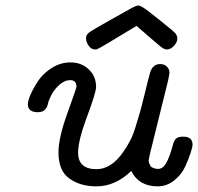

<svg xmlns="http://www.w3.org/2000/svg" viewBox="-20 -658 705 683"><path d="M79.1 -287.1Q79.1 -300.3 89.6 -323.7Q100.1 -347.2 117.4 -372.6Q134.8 -397.9 165.3 -417Q195.8 -436 231 -436Q270 -436 295.9 -411.1Q321.8 -386.2 321.8 -349.1Q321.8 -329.1 289.8 -243.7Q257.8 -158.2 257.8 -115.2Q257.8 -56.2 323.2 -56.2Q376.5 -56.2 418.9 -118.2Q432.1 -137.2 442.6 -157Q453.1 -176.8 462.6 -207.8Q472.2 -238.8 477.5 -257.3Q482.9 -275.9 494.9 -325Q506.8 -374 513.2 -397Q522 -430.2 549.8 -430.2Q563 -430.2 572.5 -422.1Q582 -414.1 583 -399.9Q583 -396 578.1 -372.1L513.2 -109.9Q509.3 -89.8 508.8 -87.9Q508.8 -78.1 517.1 -64.9Q529.3 -57.1 542 -57.1Q559.1 -57.1 571 -77.6Q583 -98.1 595.2 -143.1Q600.1 -161.1 608.2 -166.5Q616.2 -171.9 630.9 -171.9H631.8Q665 -171.9 665 -143.1Q665 -136.2 658.4 -115.2Q651.9 -94.2 638.9 -65.7Q626 -37.1 599.6 -16.1Q573.2 4.9 541 4.9Q474.1 4.9 446.8 -49.8Q389.6 5.4 321.8 4.9Q266.6 4.9 227.3 -22.5Q188 -49.8 188 -116.2Q188 -168 220 -256.1Q252 -344.2 252 -350.1Q252 -373 229 -373Q210.9 -373 191.9 -356.9Q172.9 -339.8 162.8 -320.3Q152.8 -300.8 150.4 -288.3Q147.9 -275.9 139.4 -267.3Q130.9 -258.8 113.8 -258.8Q79.1 -259.3 79.1 -287.1ZM286.1 -522Q286.1 -534.2 297.1 -542.5Q308.1 -550.8 367.2 -584Q415 -610.8 449.2 -629.9Q463.4 -637.7 471.2 -638.2H473.1Q481.9 -638.2 508.8 -617.2Q518.6 -609.4 548.8 -585.9Q574.7 -564.9 591.8 -550.8L597.2 -545.9Q602.1 -542 604 -539.6Q606 -537.1 608.4 -532Q610.8 -526.9 610.8 -521Q610.8 -507.8 598.9 -494.9Q586.9 -481.9 573.2 -481.9Q564.5 -481.9 551.8 -491.9Q539.1 -502 465.8 -565.9Q331.1 -483.9 325.2 -482.9Q323.2 -481.9 318.8 -481.9Q304.7 -481.9 295.4 -495.4Q286.1 -508.8 286.1 -522Z"/></svg>

Font: CMU Typewriter Text Variable Width
Style: Italic
Weight: 500
Italic angle: -14.04°
Version: Version 0.7.0